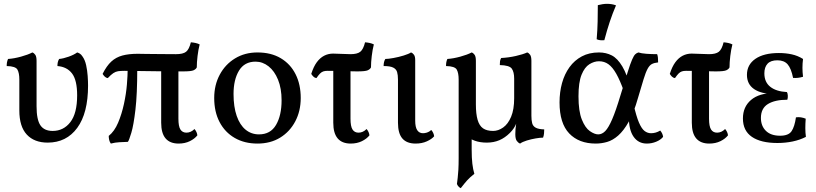

<svg xmlns="http://www.w3.org/2000/svg" viewBox="-20 -741 4265 1003"><path d="M229 4Q159 4 120 -38Q81 -80 81 -164V-325Q81 -360 71 -377.5Q61 -395 15 -396Q15 -407 16.5 -415.5Q18 -424 22 -433Q53 -435 89.5 -445Q126 -455 149 -467Q158 -464 164.5 -454.5Q171 -445 171 -423V-186Q171 -116 191 -86.5Q211 -57 255 -57Q312 -57 347.5 -103Q383 -149 383 -243Q383 -322 356.5 -357Q330 -392 280 -396Q280 -407 282 -416Q284 -425 289 -433Q311 -435 339 -445Q367 -455 383 -467Q388 -466 396 -461.5Q404 -457 411 -446Q424 -428 430 -400.5Q436 -373 438 -344.5Q440 -316 440 -294Q440 -150 383.5 -73Q327 4 229 4Z M543 -333Q534 -334 527 -341Q520 -348 516 -355Q537 -397 561.5 -419.5Q586 -442 619.5 -451Q653 -460 700 -460Q711 -460 728 -459.5Q745 -459 769.5 -459Q794 -459 826 -458.5Q858 -458 899 -458Q936 -458 952 -470.5Q968 -483 977 -520Q990 -519 1001.5 -516.5Q1013 -514 1023 -509Q1016 -482 1012 -448.5Q1008 -415 1008 -389Q1004 -380 991.5 -374Q979 -368 936 -368Q823 -368 746 -369.5Q669 -371 631 -371Q610 -371 597 -369Q584 -367 572 -359Q560 -351 543 -333ZM559 9Q553 1 550.5 -9.5Q548 -20 548 -31Q578 -55 597 -100Q616 -145 627.5 -198Q639 -251 643 -300Q647 -349 647 -382L697 -381Q697 -249 687.5 -168Q678 -87 666 -47Q654 -7 648 0Q625 1 603.5 2Q582 3 559 9ZM913 9Q868 9 845 -18Q822 -45 822 -100V-391H912V-121Q912 -81 922.5 -64.5Q933 -48 954 -48Q977 -48 996 -67Q1009 -52 1011 -34Q997 -16 971.5 -3.5Q946 9 913 9Z M1325 9Q1257 9 1206 -20.5Q1155 -50 1127 -103.5Q1099 -157 1099 -229Q1099 -297 1128 -351Q1157 -405 1208 -436Q1259 -467 1325 -467Q1396 -467 1446.5 -437Q1497 -407 1524 -353.5Q1551 -300 1551 -229Q1551 -161 1522.5 -107Q1494 -53 1443.5 -22Q1393 9 1325 9ZM1333 -39Q1393 -39 1422 -88.5Q1451 -138 1451 -217Q1451 -279 1432.5 -324.5Q1414 -370 1383 -394.5Q1352 -419 1315 -419Q1257 -419 1228.5 -372Q1200 -325 1200 -250Q1200 -183 1216.5 -135.5Q1233 -88 1263 -63.5Q1293 -39 1333 -39Z M1633 -333Q1624 -334 1617 -341Q1610 -348 1606 -355Q1618 -393 1635 -416Q1652 -439 1673.5 -450Q1695 -461 1720 -461Q1743 -461 1765.5 -459.5Q1788 -458 1811 -458Q1846 -458 1862 -470.5Q1878 -483 1887 -520Q1900 -519 1911.5 -516.5Q1923 -514 1933 -509Q1926 -482 1922 -448.5Q1918 -415 1918 -389Q1914 -380 1901.5 -374Q1889 -368 1846 -368Q1821 -368 1793 -369Q1765 -370 1739 -370.5Q1713 -371 1691 -371Q1678 -371 1669 -368Q1660 -365 1652 -357Q1644 -349 1633 -333ZM1812 9Q1767 9 1744 -18Q1721 -45 1721 -100V-391H1811V-121Q1811 -81 1821.5 -64.5Q1832 -48 1853 -48Q1876 -48 1895 -67Q1908 -52 1910 -34Q1896 -16 1870.5 -3.5Q1845 9 1812 9Z M2151 9Q2105 9 2082 -17.5Q2059 -44 2059 -100V-325Q2059 -349 2054.5 -364.5Q2050 -380 2034 -388Q2018 -396 1984 -396Q1984 -407 1986 -416Q1988 -425 1993 -433Q2008 -433 2035.5 -438Q2063 -443 2089 -451Q2115 -459 2127 -467Q2136 -464 2142.5 -455Q2149 -446 2149 -427V-111Q2149 -77 2159.5 -61Q2170 -45 2190 -45Q2199 -45 2210.5 -48.5Q2222 -52 2233 -62Q2246 -47 2248 -29Q2235 -14 2209.5 -2.5Q2184 9 2151 9Z M2444 -107V40Q2444 84 2447.5 114Q2451 144 2458 167Q2434 186 2420.5 201Q2407 216 2387 242Q2380 239 2374.5 232.5Q2369 226 2367 220Q2369 205 2371 188Q2373 171 2374.5 146.5Q2376 122 2376 85V-180ZM2697 9Q2688 6 2680 -4.5Q2672 -15 2672 -40Q2672 -53 2673 -66Q2674 -79 2676.5 -95.5Q2679 -112 2683 -136H2756Q2756 -113 2760 -97.5Q2764 -82 2778.5 -74Q2793 -66 2823 -65Q2823 -55 2822 -44Q2821 -33 2817 -22Q2802 -22 2778.5 -18Q2755 -14 2732 -7Q2709 0 2697 9ZM2666 -330Q2666 -365 2653.5 -382.5Q2641 -400 2591 -401Q2591 -412 2592 -420.5Q2593 -429 2598 -438Q2637 -440 2674.5 -448.5Q2712 -457 2734 -467Q2743 -464 2749.5 -454.5Q2756 -445 2756 -423V-133L2677 -96Q2667 -70 2644 -47Q2618 -21 2588.5 -8.5Q2559 4 2523 4Q2453 4 2414.5 -34.5Q2376 -73 2376 -174V-325Q2376 -360 2366 -377.5Q2356 -395 2310 -396Q2310 -407 2311.5 -415.5Q2313 -424 2317 -433Q2348 -435 2384.5 -445Q2421 -455 2444 -467Q2453 -464 2459.5 -454.5Q2466 -445 2466 -423V-196Q2466 -146 2475 -115Q2484 -84 2503.5 -70.5Q2523 -57 2556 -57Q2583 -57 2608.5 -75Q2634 -93 2650 -131Q2666 -169 2666 -228Z M3092 9Q3004 9 2953.5 -44Q2903 -97 2903 -206Q2903 -260 2916 -307Q2929 -354 2955 -390Q2981 -426 3019.5 -446.5Q3058 -467 3109 -467Q3146 -467 3176 -451.5Q3206 -436 3231 -394Q3256 -352 3278 -271L3239 -265Q3219 -321 3199.5 -355.5Q3180 -390 3158.5 -405.5Q3137 -421 3109 -421Q3084 -421 3059 -405.5Q3034 -390 3018 -350.5Q3002 -311 3002 -238Q3002 -160 3019.5 -116.5Q3037 -73 3061.5 -56Q3086 -39 3105 -39Q3125 -39 3142 -56.5Q3159 -74 3178 -118Q3197 -162 3221 -242Q3245 -320 3259 -364.5Q3273 -409 3282 -429.5Q3291 -450 3298 -457Q3305 -464 3315 -467Q3330 -462 3356.5 -460Q3383 -458 3413 -458Q3416 -450 3417 -439.5Q3418 -429 3418 -415Q3398 -413 3385.5 -406.5Q3373 -400 3363 -381.5Q3353 -363 3342 -327Q3331 -291 3313 -230Q3291 -152 3264.5 -105Q3238 -58 3209.5 -33Q3181 -8 3151.5 0.5Q3122 9 3092 9ZM3359 9Q3315 9 3290 -26.5Q3265 -62 3265 -130L3290 -195Q3304 -133 3318 -100.5Q3332 -68 3347.5 -56.5Q3363 -45 3381 -45Q3406 -45 3429 -59Q3442 -44 3444 -26Q3431 -10 3407.5 -0.5Q3384 9 3359 9ZM3137 -531Q3124 -530 3115 -531Q3106 -532 3097 -536Q3101 -583 3102 -628Q3103 -673 3103 -714Q3115 -717 3127 -719Q3139 -721 3151 -721Q3177 -721 3198 -713Q3180 -671 3165.5 -627.5Q3151 -584 3137 -531Z M3506 -333Q3497 -334 3490 -341Q3483 -348 3479 -355Q3491 -393 3508 -416Q3525 -439 3546.5 -450Q3568 -461 3593 -461Q3616 -461 3638.5 -459.5Q3661 -458 3684 -458Q3719 -458 3735 -470.5Q3751 -483 3760 -520Q3773 -519 3784.5 -516.5Q3796 -514 3806 -509Q3799 -482 3795 -448.5Q3791 -415 3791 -389Q3787 -380 3774.5 -374Q3762 -368 3719 -368Q3694 -368 3666 -369Q3638 -370 3612 -370.5Q3586 -371 3564 -371Q3551 -371 3542 -368Q3533 -365 3525 -357Q3517 -349 3506 -333ZM3685 9Q3640 9 3617 -18Q3594 -45 3594 -100V-391H3684V-121Q3684 -81 3694.5 -64.5Q3705 -48 3726 -48Q3749 -48 3768 -67Q3781 -52 3783 -34Q3769 -16 3743.5 -3.5Q3718 9 3685 9Z M4041 6Q3955 6 3908 -26Q3861 -58 3861 -122Q3861 -183 3903.5 -219Q3946 -255 4024 -255V-250Q3957 -250 3919.5 -275.5Q3882 -301 3882 -350Q3882 -403 3926 -433.5Q3970 -464 4049 -464Q4085 -464 4116.5 -457Q4148 -450 4175 -433Q4172 -410 4172 -387Q4172 -364 4175 -340Q4162 -336 4149 -334.5Q4136 -333 4123 -334Q4113 -384 4094.5 -405Q4076 -426 4041 -426Q4006 -426 3989.5 -408Q3973 -390 3973 -358Q3973 -312 4004 -287.5Q4035 -263 4091 -260Q4095 -253 4095.5 -241Q4096 -229 4093 -220Q4028 -220 3991.5 -197.5Q3955 -175 3955 -125Q3955 -83 3981 -57.5Q4007 -32 4055 -32Q4099 -32 4115 -55.5Q4131 -79 4138 -128Q4151 -130 4164 -128Q4177 -126 4189 -121Q4187 -95 4187 -72Q4187 -49 4190 -26Q4159 -10 4121 -2Q4083 6 4041 6Z"/></svg>

Font: Vollkorn
Style: Regular
Weight: 400
Designer: Friedrich Althausen
Foundry: Friedrich Althausen
Version: Version 5.001